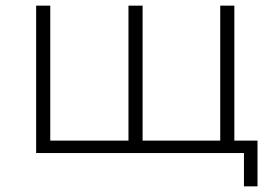

<svg xmlns="http://www.w3.org/2000/svg" viewBox="-20 -542 958 680"><path d="M435 -44V-522H485V-44H760V-522H810V0H108V-522H158V-44ZM844 118V0H756V-44H892V118Z"/></svg>

Font: Montserrat Z Light
Style: Regular
Weight: 300
Designer: Julieta Ulanovsky
Foundry: Julieta Ulanovsky
Version: Version 8.000